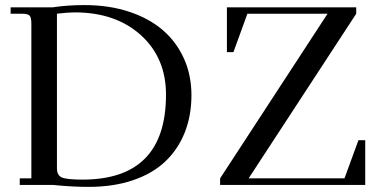

<svg xmlns="http://www.w3.org/2000/svg" viewBox="-20 -731 1519 759"><path d="M850.1 0V-25.9L1274.9 -676.8H958L902.8 -524.9H877V-702.1H1388.2V-676.8L962.9 -25.9H1341.8L1397 -176.8H1423.8V0ZM22 -676.8V-702.1H189Q245.6 -710.9 314 -710.9Q411.1 -710.9 490.7 -684.6Q570.3 -658.2 624.3 -611.3Q678.2 -564.5 707.5 -498.8Q736.8 -433.1 736.8 -355Q736.8 -274.9 710.9 -208.7Q685.1 -142.6 635 -94.2Q585 -45.9 507.1 -19Q429.2 7.8 330.1 7.8Q264.2 7.8 189 0H58.1V-25.9H104V-637.2Q104 -662.1 96.9 -669.4Q89.8 -676.8 64.9 -676.8ZM205.1 -65.9Q205.1 -38.1 224.4 -29.5Q243.7 -21 306.2 -21Q636.2 -21 636.2 -356.9Q636.2 -502.4 536.6 -592.3Q437 -682.1 274.9 -682.1Q249 -682.1 205.1 -676.8Z"/></svg>

Font: Dihjauti S
Style: Bold
Weight: 700
Designer: T. Christopher White
Version: Version 3.0.0